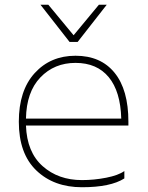

<svg xmlns="http://www.w3.org/2000/svg" viewBox="-20 -776 621 806"><path d="M502 -27Q444 10 324 10Q206 10 132.5 -60.5Q59 -131 59 -265Q59 -396 125.5 -469Q192 -542 297 -542Q403 -542 461 -470.5Q519 -399 519 -265V-249H89Q93 -137 159 -78.5Q225 -20 324 -20Q375 -20 426 -30Q477 -40 502 -58ZM297 -512Q208 -512 149.5 -451Q91 -390 89 -278H489Q486 -392 436.5 -452Q387 -512 297 -512ZM272 -600 150 -756H183L289 -628L395 -756H428L306 -600Z"/></svg>

Font: Roundo ExtraLight
Style: Regular
Weight: 250
Designer: Namrata Goyal (Gurmukhi), Shiva Nallaperumal (Latin)
Foundry: Indian Type Foundry
Version: Version 1.000;PS 1.0;hotconv 1.0.88;makeotf.lib2.5.647800